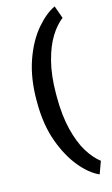

<svg xmlns="http://www.w3.org/2000/svg" viewBox="-149 -843 650 1117"><g transform="rotate(-15 175.5 -284.0)"><path d="M61 -289.1Q61 -419.9 96.9 -524.2Q132.8 -628.4 192.9 -699.2Q249.5 -764.6 304.2 -789.6L331.5 -713.4Q292 -683.6 258.1 -629.2Q224.1 -574.7 202.4 -491Q180.7 -407.2 180.2 -297.9V-276.9Q180.2 -164.6 201.7 -79.1Q223.1 6.3 257.1 61.5Q291 116.7 331.5 147.5L304.2 222.2Q245.6 196.3 190.4 129.2Q135.3 62 99.1 -37.1Q61 -140.6 61 -277.8Z"/></g></svg>

Font: Mardoto
Style: Bold
Weight: 700
Designer: Christian Robertson, Vahan Hovhannisyan
Foundry: Google
Version: Version 1.000